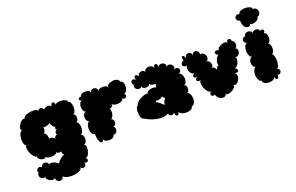

<svg xmlns="http://www.w3.org/2000/svg" viewBox="-112 -1225 2955 1914"><g transform="rotate(-20 1365.5 -268.0)"><path d="M289 193Q285 213 271.5 221Q258 229 243.5 226Q229 223 219.5 210.5Q210 198 214 178Q207 192 190.5 192.5Q174 193 157 184.5Q140 176 130.5 162.5Q121 149 128 135Q115 146 101 143Q87 140 77 128.5Q67 117 66.5 102.5Q66 88 79 77Q66 61 74 46Q82 31 98.5 27Q115 23 128 39Q128 21 139.5 12.5Q151 4 165.5 4Q180 4 191.5 12.5Q203 21 203 39Q209 26 229.5 27.5Q250 29 271 39.5Q292 50 299 63Q303 51 317 36Q331 21 348 9Q365 -3 380 -7Q370 -12 365 -23.5Q360 -35 361 -45Q347 -40 332 -42.5Q317 -45 314 -59Q315 -46 298 -38.5Q281 -31 258.5 -29.5Q236 -28 218.5 -33Q201 -38 200 -51Q194 -37 179 -35Q164 -33 148 -39.5Q132 -46 122.5 -58Q113 -70 118 -84Q107 -79 94.5 -90Q82 -101 70.5 -120.5Q59 -140 52.5 -161.5Q46 -183 46.5 -200Q47 -217 58 -222Q45 -223 37.5 -238.5Q30 -254 29 -276.5Q28 -299 31.5 -321.5Q35 -344 44 -359Q53 -374 67 -373Q53 -382 56 -402Q59 -422 72 -442Q85 -462 102 -473Q119 -484 133 -475Q130 -489 144 -499.5Q158 -510 180.5 -516Q203 -522 226 -523.5Q249 -525 265.5 -519.5Q282 -514 284 -500Q292 -518 305 -521Q318 -524 329.5 -517Q341 -510 342 -495Q351 -508 369.5 -514Q388 -520 405 -515.5Q422 -511 426 -495Q426 -521 437 -529.5Q448 -538 459 -529.5Q470 -521 470 -495Q471 -511 490.5 -517Q510 -523 535 -521Q560 -519 578 -510Q596 -501 595 -485Q612 -485 620.5 -464.5Q629 -444 629 -417.5Q629 -391 620.5 -370.5Q612 -350 595 -350Q610 -350 617.5 -337.5Q625 -325 625 -308.5Q625 -292 617.5 -279.5Q610 -267 595 -267Q613 -267 622.5 -247Q632 -227 632 -201.5Q632 -176 623 -156Q614 -136 596 -136Q613 -136 621.5 -120.5Q630 -105 630 -84.5Q630 -64 621.5 -48.5Q613 -33 596 -33Q612 -29 615.5 -7.5Q619 14 613.5 39.5Q608 65 595.5 83Q583 101 567 97Q584 111 582 125Q580 139 566.5 143.5Q553 148 536 134Q549 153 540.5 167.5Q532 182 515.5 184Q499 186 486 167Q490 185 468.5 198.5Q447 212 413 217.5Q379 223 345 217.5Q311 212 289 193ZM402 -262Q387 -262 384.5 -276.5Q382 -291 393 -297Q379 -297 365 -315.5Q351 -334 350 -352Q337 -341 313.5 -334.5Q290 -328 275 -332Q282 -319 276.5 -298.5Q271 -278 258 -274Q268 -273 276.5 -261Q285 -249 289.5 -233Q294 -217 292 -204Q305 -213 322.5 -206.5Q340 -200 351 -182Q347 -194 358.5 -206.5Q370 -219 382 -219Q373 -225 373 -236.5Q373 -248 380.5 -256Q388 -264 402 -262Z M736 -95Q720 -95 710 -109Q700 -123 697 -143.5Q694 -164 697 -185Q700 -206 710 -220Q720 -234 736 -234Q715 -234 705 -249Q695 -264 695 -284Q695 -304 705 -319Q715 -334 736 -334Q716 -334 706 -352Q696 -370 696 -393.5Q696 -417 706 -435Q716 -453 736 -453Q715 -453 707.5 -463Q700 -473 707.5 -483Q715 -493 736 -493Q736 -508 751.5 -516Q767 -524 788 -524Q809 -524 825 -517Q841 -510 841 -495Q846 -513 858.5 -520.5Q871 -528 885 -525.5Q899 -523 908.5 -512.5Q918 -502 916 -485Q920 -497 936.5 -503Q953 -509 972.5 -508.5Q992 -508 1006.5 -501Q1021 -494 1022 -480Q1019 -502 1037.5 -515Q1056 -528 1081.5 -531.5Q1107 -535 1128 -526.5Q1149 -518 1152 -497Q1171 -496 1179.5 -477Q1188 -458 1186.5 -433.5Q1185 -409 1175 -390.5Q1165 -372 1146 -373Q1162 -359 1159 -345Q1156 -331 1142.5 -326Q1129 -321 1113 -335Q1113 -320 1099 -311Q1085 -302 1064.5 -299.5Q1044 -297 1025 -301Q1006 -305 996 -316Q999 -301 987.5 -290.5Q976 -280 962 -283Q971 -267 970 -241.5Q969 -216 958.5 -196.5Q948 -177 930 -178Q947 -178 956 -166Q965 -154 965 -138.5Q965 -123 956 -111Q947 -99 930 -99Q945 -94 949.5 -80.5Q954 -67 949.5 -52.5Q945 -38 934 -29Q923 -20 908 -25Q908 -6 891 3.5Q874 13 851 13Q828 13 810.5 3.5Q793 -6 793 -25Q793 -6 785 2.5Q777 11 765.5 5Q754 -1 745.5 -25Q737 -49 736 -95Z M1243 -74Q1232 -74 1224.5 -87.5Q1217 -101 1214 -122Q1211 -143 1212.5 -164Q1214 -185 1220 -199.5Q1226 -214 1238 -214Q1233 -223 1243 -236Q1253 -249 1271.5 -261.5Q1290 -274 1310.5 -283Q1331 -292 1347 -294Q1363 -296 1368 -287Q1366 -300 1377.5 -310Q1389 -320 1407 -325Q1425 -330 1442.5 -329Q1460 -328 1470 -319Q1466 -335 1480 -354Q1455 -355 1434 -362.5Q1413 -370 1414 -383Q1414 -368 1402 -361Q1390 -354 1374.5 -354Q1359 -354 1347 -361Q1335 -368 1335 -383Q1326 -368 1312 -366Q1298 -364 1284.5 -371.5Q1271 -379 1265 -392.5Q1259 -406 1268 -421Q1251 -440 1255.5 -455.5Q1260 -471 1276 -474Q1292 -477 1309 -458Q1297 -481 1303 -494Q1309 -507 1322.5 -504.5Q1336 -502 1348 -478Q1344 -494 1352.5 -505.5Q1361 -517 1375.5 -521Q1390 -525 1403.5 -520Q1417 -515 1421 -499Q1420 -519 1434 -529.5Q1448 -540 1467 -541Q1486 -542 1501 -533Q1516 -524 1517 -504Q1519 -531 1531 -539Q1543 -547 1553 -537Q1563 -527 1561 -500Q1566 -518 1580 -523.5Q1594 -529 1609.5 -524.5Q1625 -520 1634 -507.5Q1643 -495 1638 -478Q1649 -492 1664 -491.5Q1679 -491 1691.5 -481.5Q1704 -472 1707.5 -457Q1711 -442 1700 -428Q1724 -439 1739 -428Q1754 -417 1752 -399Q1750 -381 1726 -370Q1746 -371 1756.5 -352.5Q1767 -334 1768.5 -310Q1770 -286 1761 -266.5Q1752 -247 1732 -246Q1748 -246 1756 -233.5Q1764 -221 1764 -204.5Q1764 -188 1756 -175.5Q1748 -163 1732 -163Q1750 -163 1761 -149.5Q1772 -136 1776.5 -115.5Q1781 -95 1778 -74Q1775 -53 1765 -38.5Q1755 -24 1738 -23Q1737 -7 1722.5 3Q1708 13 1687 16Q1666 19 1644.5 15.5Q1623 12 1609 1.5Q1595 -9 1595 -25Q1595 0 1584 9Q1573 18 1562 9.5Q1551 1 1551 -25Q1538 -9 1524 -8Q1510 -7 1500.5 -16Q1491 -25 1492 -38Q1476 -25 1440.5 -20Q1405 -15 1354 -26.5Q1303 -38 1243 -74ZM1499 -123Q1490 -128 1492 -141Q1494 -154 1501.5 -169Q1509 -184 1519 -194Q1510 -196 1502.5 -203Q1495 -210 1493 -219Q1486 -209 1472 -202.5Q1458 -196 1443.5 -195Q1429 -194 1420 -200Q1423 -191 1416 -184Q1430 -179 1446.5 -166Q1463 -153 1477 -140Q1491 -127 1499 -123Z M1995 -53Q1975 -45 1963.5 -53.5Q1952 -62 1954.5 -75.5Q1957 -89 1977 -98Q1963 -92 1948.5 -103Q1934 -114 1922 -134Q1910 -154 1904 -177Q1898 -200 1900.5 -218Q1903 -236 1917 -242Q1892 -231 1879.5 -238.5Q1867 -246 1870.5 -260.5Q1874 -275 1899 -286Q1876 -276 1864 -283Q1852 -290 1855.5 -303.5Q1859 -317 1882 -326Q1866 -320 1851.5 -331.5Q1837 -343 1829 -362.5Q1821 -382 1823 -400.5Q1825 -419 1841 -426Q1814 -415 1799 -425Q1784 -435 1787.5 -452.5Q1791 -470 1818 -481Q1808 -506 1812.5 -517.5Q1817 -529 1828.5 -524Q1840 -519 1850 -495Q1850 -514 1861 -523.5Q1872 -533 1886 -533Q1900 -533 1910.5 -523.5Q1921 -514 1921 -495Q1925 -514 1937.5 -521.5Q1950 -529 1964 -526Q1978 -523 1987 -511.5Q1996 -500 1992 -480Q2012 -487 2026.5 -477Q2041 -467 2047.5 -449Q2054 -431 2048.5 -414Q2043 -397 2023 -390Q2038 -395 2050 -386Q2062 -377 2067.5 -361Q2073 -345 2069.5 -330.5Q2066 -316 2050 -311Q2068 -317 2079.5 -309Q2091 -301 2093 -288Q2098 -288 2103 -285Q2104 -299 2113.5 -308.5Q2123 -318 2137 -314Q2125 -318 2124.5 -334.5Q2124 -351 2130.5 -370.5Q2137 -390 2148 -403Q2159 -416 2170 -412Q2143 -421 2138 -435.5Q2133 -450 2146 -458Q2159 -466 2186 -457Q2181 -470 2194 -482Q2207 -494 2227.5 -501.5Q2248 -509 2266 -508.5Q2284 -508 2289 -495Q2289 -517 2300.5 -524Q2312 -531 2324 -524Q2336 -517 2336 -495Q2348 -496 2355 -485Q2362 -474 2363.5 -459Q2365 -444 2359.5 -432Q2354 -420 2342 -419Q2360 -411 2364 -395Q2368 -379 2361.5 -363Q2355 -347 2341 -338.5Q2327 -330 2308 -337Q2322 -332 2322.5 -313.5Q2323 -295 2314.5 -274.5Q2306 -254 2292.5 -241Q2279 -228 2266 -234Q2290 -224 2294 -209.5Q2298 -195 2285 -187.5Q2272 -180 2247 -190Q2268 -181 2271 -160.5Q2274 -140 2265 -118Q2256 -96 2239 -83.5Q2222 -71 2201 -79Q2208 -67 2195.5 -52.5Q2183 -38 2162.5 -27Q2142 -16 2123 -14Q2104 -12 2097 -25Q2097 -10 2084 -2.5Q2071 5 2053 2.5Q2035 0 2018.5 -13.5Q2002 -27 1995 -53Z M2483 -661Q2462 -666 2454 -679Q2446 -692 2449.5 -704.5Q2453 -717 2466 -724Q2479 -731 2501 -725Q2501 -740 2515 -748.5Q2529 -757 2550 -760Q2571 -763 2592.5 -760Q2614 -757 2628 -748.5Q2642 -740 2642 -725Q2663 -728 2675 -716.5Q2687 -705 2690 -687.5Q2693 -670 2684.5 -655Q2676 -640 2656 -637Q2661 -625 2649.5 -613.5Q2638 -602 2619.5 -594.5Q2601 -587 2584.5 -587.5Q2568 -588 2564 -600Q2564 -584 2552 -577Q2540 -570 2524 -575.5Q2508 -581 2496 -601.5Q2484 -622 2483 -661ZM2478 -27Q2462 -27 2453 -42Q2444 -57 2440.5 -79Q2437 -101 2440.5 -123Q2444 -145 2453 -159.5Q2462 -174 2478 -174Q2458 -174 2448 -190.5Q2438 -207 2438 -228Q2438 -249 2448 -265.5Q2458 -282 2478 -282Q2461 -282 2451 -297Q2441 -312 2437.5 -334Q2434 -356 2437.5 -378Q2441 -400 2451 -414.5Q2461 -429 2478 -429Q2460 -429 2451.5 -439.5Q2443 -450 2442.5 -463.5Q2442 -477 2451 -487Q2460 -497 2478 -497Q2478 -515 2490.5 -523.5Q2503 -532 2519.5 -531.5Q2536 -531 2548 -522Q2560 -513 2560 -495Q2560 -510 2571 -517Q2582 -524 2597 -524Q2612 -524 2623.5 -517Q2635 -510 2635 -495Q2650 -507 2661.5 -502Q2673 -497 2674.5 -485Q2676 -473 2661 -461Q2679 -461 2687.5 -444Q2696 -427 2696 -405Q2696 -383 2687.5 -366.5Q2679 -350 2661 -350Q2677 -350 2685 -333Q2693 -316 2693 -294Q2693 -272 2685 -255Q2677 -238 2661 -238Q2673 -238 2680.5 -222.5Q2688 -207 2690.5 -183.5Q2693 -160 2690.5 -137Q2688 -114 2680.5 -98.5Q2673 -83 2661 -83Q2683 -79 2688 -63.5Q2693 -48 2683 -34.5Q2673 -21 2651 -25Q2651 0 2641 8.5Q2631 17 2621 8.5Q2611 0 2611 -25Q2611 -4 2591.5 7Q2572 18 2545.5 17.5Q2519 17 2499 6Q2479 -5 2478 -27Z"/></g></svg>

Font: Rubik Bubbles
Style: Regular
Weight: 400
Designer: Hubert and Fischer, NaN
Foundry: Hubert and Fischer, NaN
Version: Version 2.200